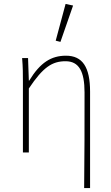

<svg xmlns="http://www.w3.org/2000/svg" viewBox="-20 -772 564 972"><path d="M406 180H436V-308C436 -432 398 -490 314 -490C240 -490 184 -456 128 -364H126L122 -478H92C96 -430 96 -398 96 -360V0H126V-324C198 -432 244 -462 312 -462C380 -462 408 -410 408 -304C408 -143 408 19 406 180ZM286 -560 350 -744 312 -752 262 -566Z"/></svg>

Font: Source Sans Pro ExtraLight
Style: Regular
Weight: 200
Designer: Paul D. Hunt
Foundry: Adobe Systems Incorporated
Version: Version 3.006;hotconv 1.0.111;makeotfexe 2.5.65597